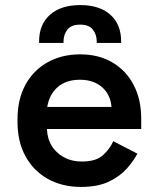

<svg xmlns="http://www.w3.org/2000/svg" viewBox="-20 -722 621 756"><path d="M299 14Q225 14 168.5 -17.5Q112 -49 80.5 -106.5Q49 -164 49 -241V-253Q49 -331 80 -388Q111 -445 167 -476.5Q223 -508 296 -508Q368 -508 422 -476.5Q476 -445 506 -388Q536 -331 536 -255V-214H165Q167 -156 206 -121Q245 -86 302 -86Q358 -86 385 -110.5Q412 -135 426 -166L521 -117Q507 -90 480.5 -59.5Q454 -29 410 -7.5Q366 14 299 14ZM166 -301H419Q415 -350 381.5 -379Q348 -408 295 -408Q240 -408 207 -379Q174 -350 166 -301ZM134 -553V-559Q134 -626 177 -664Q220 -702 296 -702Q372 -702 414.5 -664Q457 -626 457 -559V-553H361V-557Q361 -586 345.5 -605.5Q330 -625 296 -625Q261 -625 245.5 -605.5Q230 -586 230 -557V-553Z"/></svg>

Font: Space Grotesk Light SemiBold
Style: Regular
Weight: 600
Version: Version 2.000